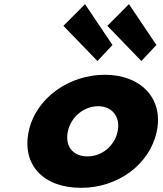

<svg xmlns="http://www.w3.org/2000/svg" viewBox="-20 -887 783 922"><path d="M117.8 -256C84.6 -98 184.8 15 369.8 15C546.8 15 699.6 -98 732.8 -256C766.5 -416 654 -528 484 -528C311 -528 151.5 -416 117.8 -256ZM305.8 -256C320.8 -327 384.3 -377 451.3 -377C517.3 -377 559.8 -327 544.8 -256C530.1 -186 469.6 -136 400.6 -136C328.6 -136 291.1 -186 305.8 -256ZM520.1 -671 447.9 -594 284.4 -763 388.3 -867ZM731.1 -671 658.9 -594 495.4 -763 599.3 -867Z"/></svg>

Font: Hussar
Style: BdOblTwo
Weight: 700
Foundry: Cannot Into Space Fonts
Version: Version 2.00